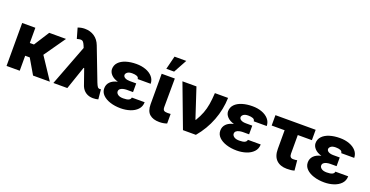

<svg xmlns="http://www.w3.org/2000/svg" viewBox="-31 -1538 4419 2293"><g transform="rotate(20 2178.5 -391.0)"><path d="M389.6 0 278.3 -190.4H220.2V0H52.7V-545.9H220.2V-352.5H272.9L396.5 -545.9H609.9L420.4 -275.4L603 0Z M647.9 0 844.7 -516.6 833.5 -543.9Q821.8 -571.8 810.3 -585Q798.8 -598.1 780.8 -598.6Q762.7 -599.1 731 -589.8L693.4 -721.2Q737.3 -737.3 780.8 -737.3Q851.6 -737.3 903.6 -701.9Q955.6 -666.5 980.5 -600.6L1140.1 -184.6Q1154.8 -147.9 1165 -134.8Q1175.3 -121.6 1194.3 -121.6Q1202.1 -122.1 1207.5 -123.5L1219.2 0.5Q1209 4.4 1189.5 6.8Q1169.9 9.3 1152.8 9.3Q1100.6 9.3 1062.3 -15.9Q1023.9 -41 1004.4 -88.4L932.6 -293H925.3L825.2 0Z M1498.5 -333.5H1579.1V-223.1H1498.5Q1475.6 -222.7 1453.9 -217.5Q1432.1 -212.4 1417.7 -200.2Q1403.3 -188 1403.3 -167Q1403.3 -146.5 1425.8 -129.4Q1448.2 -112.3 1493.7 -112.3Q1541 -112.3 1563.5 -123.8Q1585.9 -135.3 1587.9 -156.7H1751Q1750 -100.6 1714.6 -63.5Q1679.2 -26.4 1623.3 -8.3Q1567.4 9.8 1505.4 9.8Q1431.2 9.8 1371.1 -9.5Q1311 -28.8 1275.6 -64.2Q1240.2 -99.6 1240.2 -148.9Q1240.2 -196.3 1272 -229.7Q1303.7 -263.2 1366.2 -277.3Q1310.1 -293 1279.5 -325.4Q1249 -357.9 1248.5 -396.5Q1249 -446.8 1282.2 -481.7Q1315.4 -516.6 1373.3 -534.7Q1431.2 -552.7 1504.9 -552.7Q1569.8 -552.7 1623.5 -533.2Q1677.2 -513.7 1709.7 -476.8Q1742.2 -439.9 1743.2 -388.2H1578.1Q1576.7 -412.1 1553.5 -421.4Q1530.3 -430.7 1494.6 -430.7Q1453.1 -430.7 1433.3 -415Q1413.6 -399.4 1413.1 -380.9Q1413.6 -359.4 1436.5 -346.4Q1459.5 -333.5 1498.5 -333.5Z M1825.7 -545.9H1992.7L1990.7 -182.6Q1991.2 -151.9 2004.2 -140.9Q2017.1 -129.9 2046.9 -129.9Q2062 -129.9 2071.5 -130.4Q2081.1 -130.9 2090.3 -131.3V-9.8Q2044.9 6.3 1994.1 5.9Q1915.5 6.3 1870.6 -32.5Q1825.7 -71.3 1825.7 -159.2ZM1857.4 -620.6 1899.9 -790.5H2049.3L1956.5 -620.6Z M2294.9 0 2089.4 -545.9H2267.6L2392.1 -168H2397.9Q2435.1 -230 2456.1 -285.4Q2477.1 -340.8 2487.3 -402.6Q2497.6 -464.4 2502 -545.9H2669.4Q2665.5 -398.4 2611.6 -257.6Q2557.6 -116.7 2459 0Z M2973.6 -333.5H3054.2V-223.1H2973.6Q2950.7 -222.7 2929 -217.5Q2907.2 -212.4 2892.8 -200.2Q2878.4 -188 2878.4 -167Q2878.4 -146.5 2900.9 -129.4Q2923.3 -112.3 2968.8 -112.3Q3016.1 -112.3 3038.6 -123.8Q3061 -135.3 3063 -156.7H3226.1Q3225.1 -100.6 3189.7 -63.5Q3154.3 -26.4 3098.4 -8.3Q3042.5 9.8 2980.5 9.8Q2906.2 9.8 2846.2 -9.5Q2786.1 -28.8 2750.7 -64.2Q2715.3 -99.6 2715.3 -148.9Q2715.3 -196.3 2747.1 -229.7Q2778.8 -263.2 2841.3 -277.3Q2785.2 -293 2754.6 -325.4Q2724.1 -357.9 2723.6 -396.5Q2724.1 -446.8 2757.3 -481.7Q2790.5 -516.6 2848.4 -534.7Q2906.2 -552.7 2980 -552.7Q3044.9 -552.7 3098.6 -533.2Q3152.3 -513.7 3184.8 -476.8Q3217.3 -439.9 3218.3 -388.2H3053.2Q3051.8 -412.1 3028.6 -421.4Q3005.4 -430.7 2969.7 -430.7Q2928.2 -430.7 2908.4 -415Q2888.7 -399.4 2888.2 -380.9Q2888.7 -359.4 2911.6 -346.4Q2934.6 -333.5 2973.6 -333.5Z M3782.7 -545.9V-414.1H3603.5V-176.3Q3604 -124 3648.9 -124Q3666.5 -124 3676.3 -125.2Q3686 -126.5 3699.7 -128.9L3711.9 -1.5Q3690.4 4.9 3668.9 7.3Q3647.5 9.8 3617.2 9.8Q3532.2 9.8 3484.1 -36.9Q3436 -83.5 3436 -176.8V-414.1H3271.5V-545.9Z M4085.4 -333.5H4166V-223.1H4085.4Q4062.5 -222.7 4040.8 -217.5Q4019 -212.4 4004.6 -200.2Q3990.2 -188 3990.2 -167Q3990.2 -146.5 4012.7 -129.4Q4035.2 -112.3 4080.6 -112.3Q4127.9 -112.3 4150.4 -123.8Q4172.9 -135.3 4174.8 -156.7H4337.9Q4336.9 -100.6 4301.5 -63.5Q4266.1 -26.4 4210.2 -8.3Q4154.3 9.8 4092.3 9.8Q4018.1 9.8 3958 -9.5Q3897.9 -28.8 3862.5 -64.2Q3827.1 -99.6 3827.1 -148.9Q3827.1 -196.3 3858.9 -229.7Q3890.6 -263.2 3953.1 -277.3Q3897 -293 3866.5 -325.4Q3835.9 -357.9 3835.4 -396.5Q3835.9 -446.8 3869.1 -481.7Q3902.3 -516.6 3960.2 -534.7Q4018.1 -552.7 4091.8 -552.7Q4156.7 -552.7 4210.4 -533.2Q4264.2 -513.7 4296.6 -476.8Q4329.1 -439.9 4330.1 -388.2H4165Q4163.6 -412.1 4140.4 -421.4Q4117.2 -430.7 4081.5 -430.7Q4040 -430.7 4020.3 -415Q4000.5 -399.4 4000 -380.9Q4000.5 -359.4 4023.4 -346.4Q4046.4 -333.5 4085.4 -333.5Z"/></g></svg>

Font: Inter Tight ExtraBold
Style: Regular
Weight: 800
Designer: Rasmus Andersson
Foundry: rsms
Version: Version 3.004; ttfautohint (v1.8.4.7-5d5b)